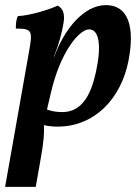

<svg xmlns="http://www.w3.org/2000/svg" viewBox="-20 -488 550 752"><path d="M395 -468C310 -468 233 -377 192 -265H191L197 -282C211 -317 223 -362 229 -399C234 -430 229 -454 206 -466C167 -448 95 -427 50 -425C43 -411 42 -393 42 -376C106 -376 109 -369 93 -282L0 244H120L140 130C151 69 154 32 152 2C168 6 187 8 205 8C351 8 454 -102 483 -249C509 -382 483 -468 395 -468ZM356 -207C337 -119 302 -49 224 -49C204 -49 182 -52 164 -59L179 -123C217 -289 292 -373 329 -373C367 -373 379 -314 356 -207Z"/></svg>

Font: Vollkorn Semibold
Style: Italic
Weight: 600
Italic angle: -11°
Designer: Friedrich Althausen
Foundry: Friedrich Althausen
Version: Version 4.015;PS 004.015;hotconv 1.0.88;makeotf.lib2.5.64775